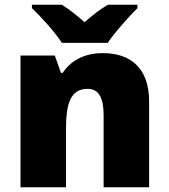

<svg xmlns="http://www.w3.org/2000/svg" viewBox="-20 -786 710 806"><path d="M240 -606H432C463 -652 523 -718 557 -752V-766H433C398 -746 370 -723 335 -693C300 -723 275 -744 240 -766H114V-752C152 -716 210 -652 240 -606ZM412 -563C334 -563 278 -532 243 -480H236L210 -553H66V0H257V-242C257 -352 276 -413 348 -413C395 -413 415 -375 415 -302V0H606V-360C606 -502 526 -563 412 -563Z"/></svg>

Font: Noto Sans Gurmukhi Black
Style: Regular
Weight: 900
Designer: Jelle Bosma - Monotype Design Team
Foundry: Monotype Imaging Inc.
Version: Version 2.004